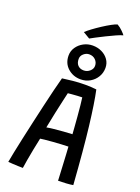

<svg xmlns="http://www.w3.org/2000/svg" viewBox="-203 -1208 945 1299"><g transform="rotate(20 269.5 -558.0)"><path d="M137 7.5Q124 7.5 103.8 6.8Q83.5 6 63.5 5Q43.5 4 30.5 2.5Q35 -23.5 44.5 -70.5Q54 -117.5 67 -177Q80 -236.5 94.8 -302.2Q109.5 -368 124.5 -432.8Q139.5 -497.5 153.2 -554.2Q167 -611 178.5 -652.5Q209 -657 252.8 -661.5Q296.5 -666 342 -666Q384.5 -666 422.5 -661.5Q441.5 -574 460.5 -414.8Q479.5 -255.5 497.5 0Q480 3.5 447.8 5.5Q415.5 7.5 390.5 7.5Q389.5 -10.5 388 -42.5Q386.5 -74.5 384.5 -111.2Q382.5 -148 380.8 -181Q379 -214 377.5 -233.5Q357.5 -233 327.2 -231.5Q297 -230 265.5 -227.5Q234 -225 210 -222.5Q186 -220 179 -218.5Q169.5 -175.5 161.2 -132.2Q153 -89 146.5 -52.5Q140 -16 137 7.5ZM192.5 -304.5Q210.5 -308 243.2 -311.5Q276 -315 311.8 -317.8Q347.5 -320.5 374.5 -321.5Q373.5 -337 371 -371Q368.5 -405 365.2 -445.5Q362 -486 358.2 -522.2Q354.5 -558.5 351.5 -578.5Q340 -578.5 319 -577.2Q298 -576 278 -574.2Q258 -572.5 250 -571.5Q246 -554.5 236.8 -514Q227.5 -473.5 215.8 -418.8Q204 -364 192.5 -304.5ZM298 -689Q244 -689 205.8 -723.2Q167.5 -757.5 167.5 -813.5Q167.5 -846.5 186 -873.5Q204.5 -900.5 234.5 -916.5Q264.5 -932.5 299.5 -932.5Q335.5 -932.5 365.2 -918Q395 -903.5 413 -878Q431 -852.5 431 -819Q431 -783.5 413.5 -754Q396 -724.5 365.8 -706.8Q335.5 -689 298 -689ZM297.5 -753Q322 -753 341 -769.5Q360 -786 360 -808Q360 -833.5 342.2 -851Q324.5 -868.5 297 -868.5Q276 -868.5 257.8 -853Q239.5 -837.5 239.5 -815Q239.5 -785.5 255.2 -769.2Q271 -753 297.5 -753ZM407.5 -1124Q428.5 -1112 447 -1093.5Q465.5 -1075 469.5 -1068Q452.5 -1064 422.5 -1050.5Q392.5 -1037 359 -1020.5Q325.5 -1004 298 -989.5Q270.5 -975 259 -968.5L210.5 -997.5Q225 -1011.5 252 -1031.5Q279 -1051.5 309.8 -1071.5Q340.5 -1091.5 367.2 -1106Q394 -1120.5 407.5 -1124Z"/></g></svg>

Font: Grandstander
Style: Regular
Weight: 400
Designer: Tyler Finck
Foundry: Etcetera Type Co
Version: Version 1.200; ttfautohint (v1.8.3)